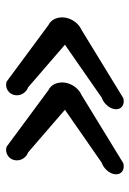

<svg xmlns="http://www.w3.org/2000/svg" viewBox="87 -672 443 658"><g transform="rotate(-90 309.0 -343.5)"><path d="M354.3 -343C357.7 -366.7 348.1 -390.5 329 -399.2C318 -407.5 135.9 -542 135.9 -542L134.6 -542.9L133.2 -543.3C113.8 -548.8 91.5 -536.4 88.3 -513.6C85.5 -493.5 97.9 -475.2 115.4 -469L261.3 -343L80 -217C63.7 -211.8 43.4 -193.9 40.4 -172.4C37.2 -149.6 56 -137.2 76.9 -142.7L78.5 -143.1L79.9 -144C80 -144.1 296 -276.1 313.2 -286.8C332.1 -294.5 350.8 -317.9 354.3 -343ZM577.3 -343C580.7 -366.7 571.1 -390.5 552 -399.2C541 -407.5 358.9 -542 358.9 -542L357.6 -542.9L356.2 -543.3C336.8 -548.8 314.5 -536.4 311.3 -513.6C308.5 -493.5 320.9 -475.2 338.4 -469L484.3 -343L303 -217C286.7 -211.8 266.4 -193.9 263.4 -172.4C260.2 -149.6 279 -137.2 299.9 -142.7L301.5 -143.1L302.9 -144C303 -144.1 519 -276.1 536.2 -286.8C555.1 -294.5 573.8 -317.9 577.3 -343Z"/></g></svg>

Font: Hi.
Style: Black
Weight: 400
Designer: Mew Too, Robert Jablonski
Foundry: Cannot Into Space Fonts
Version: Version 1.996